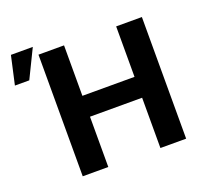

<svg xmlns="http://www.w3.org/2000/svg" viewBox="-253 -930 1132 1080"><g transform="rotate(-20 313.0 -390.0)"><path d="M64 0H217V-301H529V0H683V-728H529V-426H217V-728H64ZM-120 -610H-34L49 -780H-82Z"/></g></svg>

Font: Wafeq
Style: Bold
Weight: 700
Designer: Rasmus Andersson & Azza Alameddine
Foundry: Google & TypeTogether
Version: Version 3.000;FEAKit 1.0